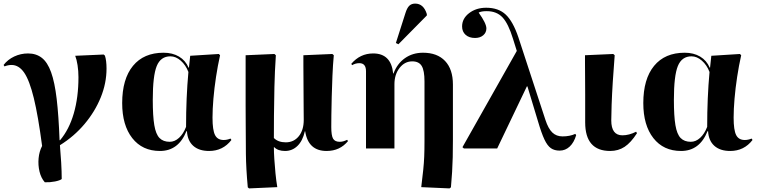

<svg xmlns="http://www.w3.org/2000/svg" viewBox="-25 -825 4214 1067"><path d="M224 188Q203 164 194.5 128Q186 92 189.5 54.5Q193 17 209 -14Q187 -181 163 -279.5Q139 -378 109.5 -421Q80 -464 39 -464Q20 -464 0 -456L-5 -464Q18 -494 54 -511Q90 -528 131 -528Q176 -528 207.5 -503.5Q239 -479 259 -423.5Q279 -368 290 -275Q301 -182 306 -46H309Q359 -105 385 -194.5Q411 -284 411 -396Q411 -431 406 -463Q401 -495 393 -515L551 -522L558 -516Q567 -489 567 -444Q567 -363 535 -284Q503 -205 445 -136Q387 -67 308 -18Q312 26 315 77.5Q318 129 318 170Q308 178 280.5 183.5Q253 189 224 188Z M864 14Q766 14 710 -57.5Q654 -129 654 -252Q654 -386 714 -459Q774 -532 884 -532Q934 -532 970 -510.5Q1006 -489 1023 -449H1025L1032 -515L1191 -525L1198 -518Q1185 -460 1175.5 -397.5Q1166 -335 1161 -276.5Q1156 -218 1156 -171Q1156 -102 1170 -74.5Q1184 -47 1218 -47Q1237 -47 1256 -55L1261 -47Q1214 14 1137 14Q1081 14 1049 -14.5Q1017 -43 1014 -96H1011Q967 14 864 14ZM918 -37Q946 -37 970 -59Q994 -81 1009 -120Q1009 -282 1022 -425Q1007 -464 979.5 -488Q952 -512 922 -512Q868 -512 846 -458Q824 -404 824 -270Q824 -180 832.5 -129.5Q841 -79 861.5 -58Q882 -37 918 -37Z M1359 222 1352 216Q1347 161 1344.5 116.5Q1342 72 1341.5 31Q1341 -10 1341 -55Q1341 -82 1340.5 -130.5Q1340 -179 1340 -237.5Q1340 -296 1340 -352.5Q1340 -409 1340 -453.5Q1340 -498 1340 -518L1500 -525L1508 -518Q1502 -428 1500 -341.5Q1498 -255 1497.5 -182Q1497 -109 1497 -58Q1521 -34 1563 -34Q1608 -34 1635.5 -68Q1663 -102 1663 -159Q1663 -179 1662.5 -214.5Q1662 -250 1662 -293Q1662 -336 1661.5 -379.5Q1661 -423 1661 -459.5Q1661 -496 1661 -518L1822 -525L1830 -518Q1825 -464 1822.5 -404Q1820 -344 1818.5 -287.5Q1817 -231 1816.5 -186.5Q1816 -142 1816 -119Q1816 -72 1826 -54.5Q1836 -37 1863 -37Q1874 -37 1884 -40Q1894 -43 1904 -48L1909 -41Q1864 14 1790 14Q1688 14 1671 -95H1669Q1657 -42 1628 -14Q1599 14 1559 14Q1520 14 1499 -7H1497Q1497 21 1499.5 59.5Q1502 98 1506 139Q1510 180 1516 215Z M2473 222 2316 215Q2323 158 2327 119.5Q2331 81 2332.5 45Q2334 9 2334 -40V-373Q2334 -433 2318.5 -458.5Q2303 -484 2266 -484Q2224 -484 2195.5 -447.5Q2167 -411 2167 -357V0H2009V-429Q2009 -474 1972 -474Q1951 -474 1932 -463L1927 -470Q1976 -528 2049 -528Q2149 -528 2160 -416L2162 -417Q2182 -471 2225 -501.5Q2268 -532 2326 -532Q2405 -532 2448.5 -486Q2492 -440 2492 -355V-50Q2492 5 2491 48Q2490 91 2487.5 130.5Q2485 170 2481 216ZM2189 -579 2175 -586 2228 -752Q2237 -781 2249.5 -793Q2262 -805 2282 -805Q2329 -805 2347 -747V-739Z M3172 -81 3177 -74Q3165 -33 3141 -10.5Q3117 12 3085 12Q3056 12 3036.5 -1.5Q3017 -15 3000.5 -50Q2984 -85 2965 -150L2906 -345H2903L2738 0H2553L2545 -7L2847 -542L2826 -609Q2800 -694 2767.5 -728.5Q2735 -763 2680 -763Q2649 -763 2635 -755Q2678 -695 2678 -667Q2678 -644 2660.5 -629Q2643 -614 2615 -614Q2582 -614 2562.5 -631.5Q2543 -649 2543 -678Q2543 -722 2582 -752Q2621 -782 2677 -782Q2745 -782 2785.5 -744Q2826 -706 2856 -617L3006 -159Q3022 -110 3044.5 -88.5Q3067 -67 3101 -67Q3142 -67 3172 -81Z M3366 14Q3227 14 3227 -145Q3227 -168 3227 -209.5Q3227 -251 3227 -300Q3227 -349 3226.5 -395.5Q3226 -442 3226 -475.5Q3226 -509 3226 -518L3383 -525L3391 -518Q3385 -443 3380.5 -371.5Q3376 -300 3374 -243.5Q3372 -187 3372 -156Q3372 -73 3434 -73Q3471 -73 3510 -93L3515 -85Q3481 -32 3446 -9Q3411 14 3366 14Z M3760 14Q3662 14 3606 -57.5Q3550 -129 3550 -252Q3550 -386 3610 -459Q3670 -532 3780 -532Q3830 -532 3866 -510.5Q3902 -489 3919 -449H3921L3928 -515L4087 -525L4094 -518Q4081 -460 4071.5 -397.5Q4062 -335 4057 -276.5Q4052 -218 4052 -171Q4052 -102 4066 -74.5Q4080 -47 4114 -47Q4133 -47 4152 -55L4157 -47Q4110 14 4033 14Q3977 14 3945 -14.5Q3913 -43 3910 -96H3907Q3863 14 3760 14ZM3814 -37Q3842 -37 3866 -59Q3890 -81 3905 -120Q3905 -282 3918 -425Q3903 -464 3875.5 -488Q3848 -512 3818 -512Q3764 -512 3742 -458Q3720 -404 3720 -270Q3720 -180 3728.5 -129.5Q3737 -79 3757.5 -58Q3778 -37 3814 -37Z"/></svg>

Font: Literata 72pt
Style: Bold
Weight: 700
Designer: Latin by Veronika Burian and Jose Scaglione. Greek by Irene Vlachou. Cyrillic by Vera Evstafieva.
Foundry: TypeTogether
Version: Version 3.002